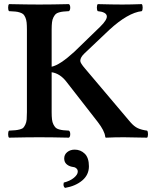

<svg xmlns="http://www.w3.org/2000/svg" viewBox="-20 -667 746 933"><path d="M231 -315.9V-122.1Q231 -101.1 232.7 -86.7Q234.4 -72.3 239.5 -62.5Q244.6 -52.7 250 -47.1Q255.4 -41.5 266.6 -38.3Q277.8 -35.2 287.6 -34.2Q297.4 -33.2 314.9 -32.2Q321.3 -27.8 321.3 -15.1Q321.3 -2.4 314.9 2Q231 0 170.9 0H169.9Q113.8 0 23.9 2Q19.5 -2.4 19.5 -15.1Q19.5 -27.8 23.9 -32.2Q44.4 -33.2 54.9 -34.2Q65.4 -35.2 77.1 -38.3Q88.9 -41.5 93.8 -46.9Q98.6 -52.2 103.5 -62.5Q108.4 -72.8 109.6 -86.7Q110.8 -100.6 110.8 -122.1V-522.9Q110.8 -543.9 109.4 -557.6Q107.9 -571.3 103.5 -581.5Q99.1 -591.8 93.8 -597.2Q88.4 -602.5 77.1 -606.2Q65.9 -609.9 54.7 -610.8Q43.5 -611.8 23.9 -612.8Q19.5 -617.2 19.5 -629.9Q19.5 -642.6 23.9 -647Q115.7 -645 169.9 -645H170.9Q231 -645 314.9 -647Q321.3 -642.6 321.3 -629.9Q321.3 -617.2 314.9 -612.8Q297.4 -611.8 287.6 -610.8Q277.8 -609.9 266.6 -606.7Q255.4 -603.5 250 -597.9Q244.6 -592.3 239.5 -582.5Q234.4 -572.8 232.7 -558.3Q231 -543.9 231 -522.9V-342.8Q271 -351.1 340.8 -415L466.8 -537.1Q502.9 -572.3 498.8 -590.6Q494.6 -608.9 455.1 -612.8Q450.7 -617.2 450.7 -629.9Q450.7 -642.6 455.1 -647Q529.3 -645 574.2 -645Q615.2 -645 668.9 -647Q673.3 -642.6 673.3 -629.9Q673.3 -617.2 668.9 -612.8Q601.6 -605 511.2 -522L390.1 -407.2Q370.1 -388.2 370.1 -371.1Q370.1 -360.4 394 -333L612.8 -74.2Q631.8 -52.2 650.1 -43.9Q668.5 -35.6 694.8 -32.2Q699.2 -27.8 699.2 -15.1Q699.2 -2.4 694.8 2Q620.6 0 582 0Q536.1 0 496.1 2Q491.2 2 491.2 -3.9Q487.8 -31.7 455.1 -74.2L301.8 -271Q271 -310.1 231 -315.9ZM342.8 60.1Q371.6 60.1 391.8 79.8Q412.1 99.6 412.1 141.1Q412.1 182.6 379.6 210Q347.2 237.3 295.9 246.1Q285.2 238.3 290 220.2Q320.8 212.4 339.4 196.8Q357.9 181.2 357.9 167Q357.9 157.7 352.3 152.3Q346.7 147 342 145.8Q337.4 144.5 328.1 143.1Q312.5 139.6 302.2 129.6Q292 119.6 292 103Q292 84 306.9 72Q321.8 60.1 342.8 60.1Z"/></svg>

Font: Common Serif SemiBold
Style: Regular
Weight: 600
Designer: Philipp H. Poll, Khaled Hosny
Foundry: Stefan Peev, Context Ltd.
Version: Version 1.026